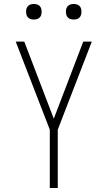

<svg xmlns="http://www.w3.org/2000/svg" viewBox="-20 -944 540 964"><path d="M230 0V-293L59 -735H102L250 -348L398 -735H441L270 -293V0ZM350 -846Q342 -846 334.5 -848Q327 -850 321 -856Q315 -862 313 -869.5Q311 -877 311 -885Q311 -893 313 -900.5Q315 -908 321 -914Q327 -920 334.5 -922Q342 -924 350 -924Q358 -924 365.5 -922Q373 -920 379 -914Q385 -908 387 -900.5Q389 -893 389 -885Q389 -877 387 -869.5Q385 -862 379 -856Q373 -850 365.5 -848Q358 -846 350 -846ZM150 -846Q142 -846 134.5 -848Q127 -850 121 -856Q115 -862 113 -869.5Q111 -877 111 -885Q111 -893 113 -900.5Q115 -908 121 -914Q127 -920 134.5 -922Q142 -924 150 -924Q158 -924 165.5 -922Q173 -920 179 -914Q185 -908 187 -900.5Q189 -893 189 -885Q189 -877 187 -869.5Q185 -862 179 -856Q173 -850 165.5 -848Q158 -846 150 -846Z"/></svg>

Font: Iosevka Extralight
Style: Regular
Weight: 200
Monospace: yes
Designer: Belleve Invis
Foundry: Belleve Invis
Version: Version 32.0.1; ttfautohint (v1.8.4)